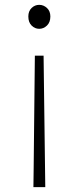

<svg xmlns="http://www.w3.org/2000/svg" viewBox="-20 -563 325 793"><path d="M118 210 119 133 124 -333H160L166 133L167 210ZM142 -444Q124 -444 110.5 -457.5Q97 -471 97 -495Q97 -517 110.5 -530Q124 -543 142 -543Q160 -543 174 -530Q188 -517 188 -495Q188 -471 174 -457.5Q160 -444 142 -444Z"/></svg>

Font: Noto Sans SC Thin ExtraLight
Style: Regular
Weight: 250
Version: Version 2.004-H2;hotconv 1.0.118;makeotfexe 2.5.65603